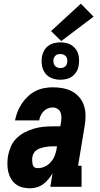

<svg xmlns="http://www.w3.org/2000/svg" viewBox="-20 -1010 540 1038"><path d="M143 8Q122 8 101.5 3Q81 -2 65 -14.5Q49 -27 39 -44.5Q29 -62 24.5 -82Q20 -102 20 -123.5Q20 -145 23 -166Q28 -192 38.5 -217Q49 -242 68.5 -261.5Q88 -281 112.5 -294Q137 -307 163 -314.5Q189 -322 215 -324.5Q241 -327 267 -327H306L310 -349Q312 -363 312 -377Q312 -391 307 -403Q302 -415 290.5 -422Q279 -429 265 -429Q252 -429 239 -424Q226 -419 216 -408.5Q206 -398 200 -385.5Q194 -373 192 -359H61Q66 -383 75 -406Q84 -429 98 -450Q112 -471 130.5 -488.5Q149 -506 171.5 -517.5Q194 -529 218 -533.5Q242 -538 265 -538Q293 -538 320 -533Q347 -528 369.5 -516Q392 -504 409 -484Q426 -464 434 -439Q442 -414 442.5 -386.5Q443 -359 438 -331L402 -114H421V0H252L264 -73Q254 -56 241.5 -41Q229 -26 213.5 -14.5Q198 -3 179.5 2.5Q161 8 143 8ZM185 -101Q204 -101 222.5 -109.5Q241 -118 254.5 -133.5Q268 -149 275.5 -167.5Q283 -186 286 -205L288 -219H267Q256 -219 245 -218Q234 -217 223 -215Q212 -213 200.5 -209.5Q189 -206 179 -199.5Q169 -193 163 -183Q157 -173 155 -162Q154 -155 154 -148Q154 -141 154.5 -134.5Q155 -128 156.5 -121.5Q158 -115 161.5 -110Q165 -105 171.5 -103Q178 -101 185 -101ZM306 -579Q282 -579 260 -587.5Q238 -596 224.5 -614Q211 -632 207 -656Q203 -680 207 -705Q210 -721 218.5 -736.5Q227 -752 241.5 -762.5Q256 -773 273 -777Q290 -781 306 -781Q322 -781 338 -777.5Q354 -774 366.5 -766Q379 -758 388.5 -746Q398 -734 402.5 -719Q407 -704 407.5 -688Q408 -672 405 -655Q403 -639 394 -623.5Q385 -608 371 -597.5Q357 -587 340 -583Q323 -579 306 -579ZM306 -642Q312 -642 318.5 -643.5Q325 -645 330.5 -649Q336 -653 339 -659Q342 -665 343 -671Q345 -680 343.5 -689Q342 -698 337 -704.5Q332 -711 323.5 -714.5Q315 -718 306 -718Q300 -718 293.5 -716.5Q287 -715 282 -711Q277 -707 273.5 -701Q270 -695 269 -689Q268 -680 269.5 -671Q271 -662 276 -655.5Q281 -649 289 -645.5Q297 -642 306 -642ZM311 -788 256 -842 417 -990 486 -920Z"/></svg>

Font: Iosevka Curly Slab HvObl
Style: Regular
Weight: 900
Italic angle: -9°
Monospace: yes
Designer: Belleve Invis
Foundry: Belleve Invis
Version: Version 11.1.0; ttfautohint (v1.8.3)